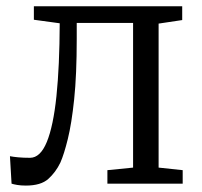

<svg xmlns="http://www.w3.org/2000/svg" viewBox="-20 -572 628 598"><path d="M60.5 6Q45 6 33.5 4Q22 2 16 0L11 -85.5Q21 -83.5 36.8 -82Q52.5 -80.5 73.5 -80.5Q105.5 -80.5 125.8 -129.8Q146 -179 155.8 -272.5Q165.5 -366 166 -499.5L85.5 -510.5V-552.5H547.5V-509.5L474 -498.5V-50L549 -42V0H314.5V-42L394.5 -50V-500.5H219V-451Q219 -339 211 -262.8Q203 -186.5 191.2 -139Q179.5 -91.5 168 -65.5Q153.5 -35.5 130.5 -14.8Q107.5 6 60.5 6Z"/></svg>

Font: Merriweather 24pt Light
Style: Regular
Weight: 300
Designer: Eben Sorkin
Foundry: Eben Sorkin
Version: Version 2.100